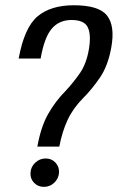

<svg xmlns="http://www.w3.org/2000/svg" viewBox="-20 -700 448 730"><path d="M122 -142.5Q135.5 -218 162.8 -266.2Q190 -314.5 229.5 -354.5Q258.5 -385.5 283.2 -421Q308 -456.5 317.5 -510Q327.5 -566.5 314.2 -595.2Q301 -624 252 -624Q205 -624 176.8 -591Q148.5 -558 134.5 -477.5H51Q72.5 -595.5 122.8 -637.8Q173 -680 260.5 -680Q356.5 -680 387.2 -640.5Q418 -601 403 -519Q390.5 -449.5 360 -405Q329.5 -360.5 297 -328Q258.5 -289.5 237.5 -245Q216.5 -200.5 205.5 -142.5ZM147 10.5Q124.5 10.5 109.5 -5Q94.5 -20.5 96 -43Q97 -65.5 114 -81.5Q131 -97.5 154 -97.5Q176 -97.5 190.8 -81.8Q205.5 -66 204.5 -44Q203 -21 186.2 -5.2Q169.5 10.5 147 10.5Z"/></svg>

Font: Anybody
Style: Italic
Weight: 400
Italic angle: -10°
Designer: Tyler Finck
Foundry: Etcetera Type Company
Version: Version 1.010; ttfautohint (v1.8.3) -l 8 -r 50 -G 200 -x 14 